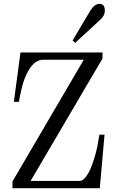

<svg xmlns="http://www.w3.org/2000/svg" viewBox="-20 -987 606 1007"><path d="M502 -966.8Q529.8 -966.8 529.8 -931.2Q529.8 -903.3 502 -879.9L374 -762.2L360.8 -774.9L453.1 -930.2Q475.6 -966.8 502 -966.8ZM45.4 0V-35.2L419.4 -673.8H205.6Q164.1 -673.8 130.4 -619.1Q106 -577.6 93.3 -522Q79.6 -462.9 79.6 -453.1H52.7L87.4 -711.9H517.6V-680.2L140.6 -38.1H398.4Q415 -38.1 432.1 -61.8Q449.2 -85.4 461.9 -119.9Q474.6 -154.3 483.4 -188.2Q492.2 -222.2 495.6 -248L501.5 -280.8H528.3L503.4 0Z"/></svg>

Font: New Heterodox Mono
Style: Book
Weight: 400
Designer: Hao Chi Kiang <hello@hckiang.com>, Alexey Kryukov <alexios@thessalonica.org.ru>
Version: Version 0.0.3